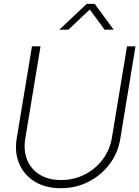

<svg xmlns="http://www.w3.org/2000/svg" viewBox="-20 -968 724 997"><path d="M295.9 9.3Q216.8 9.3 161.1 -24.7Q105.5 -58.6 80.1 -117.2Q54.7 -175.8 66.9 -250L146 -727.5H190.4L111.3 -249Q101.1 -186.5 121.1 -137.7Q141.1 -88.9 186.5 -61Q231.9 -33.2 297.4 -33.2Q363.8 -33.2 419.9 -61.8Q476.1 -90.3 513.2 -139.9Q550.3 -189.5 561 -252.4L639.6 -727.5H683.6L604.5 -246.6Q592.3 -172.4 548.3 -114.7Q504.4 -57.1 439 -23.9Q373.5 9.3 295.9 9.3ZM335.4 -814H288.6V-814.5L430.2 -947.8H471.7L569.8 -814.5V-814H522.9L446.3 -918.9Z"/></svg>

Font: Inter Display ExtraLight
Style: Italic
Weight: 200
Italic angle: -9.39999°
Designer: Rasmus Andersson
Foundry: rsms
Version: Version 4.000;git-a52131595